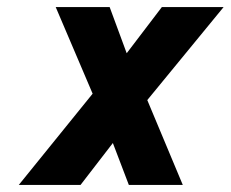

<svg xmlns="http://www.w3.org/2000/svg" viewBox="-20 -521 650 541"><path d="M337 -371 289 -501H137L241 -257L33 0H207L298 -118L343 0H495L395 -239L610 -501H436Z"/></svg>

Font: Advent Pro ExtraBold
Style: Italic
Weight: 800
Italic angle: -12°
Version: Version 3.000